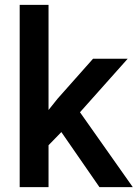

<svg xmlns="http://www.w3.org/2000/svg" viewBox="-20 -770 566 790"><path d="M232.4 -226.6 179.7 -172.4V0H61V-750H179.7V-317.4L216.8 -363.8L362.8 -528.3H505.4L309.1 -308.1L526.4 0H389.2Z"/></svg>

Font: TypoPRO Roboto
Style: Regular
Weight: 500
Designer: Google
Version: Version 2.136; 2016